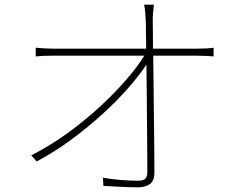

<svg xmlns="http://www.w3.org/2000/svg" viewBox="-20 -784 1040 817"><path d="M822 -577Q837 -577 857 -578Q877 -579 889 -581V-544Q877 -545 857.5 -546Q838 -547 821 -547H632Q633 -489 633.5 -420Q634 -351 635 -282.5Q636 -214 636.5 -152Q637 -90 637 -47Q637 -16 618.5 -1.5Q600 13 567 13Q535 13 493.5 11Q452 9 420 7L418 -28Q456 -21 496 -18Q536 -15 567 -15Q591 -15 599 -24.5Q607 -34 607 -54Q607 -89 606.5 -142.5Q606 -196 605.5 -258Q605 -320 604.5 -385Q604 -450 603 -509Q574 -465 526 -410Q478 -355 416.5 -299Q355 -243 283.5 -190Q212 -137 136 -97L113 -123Q192 -163 266 -216.5Q340 -270 403 -328Q466 -386 515.5 -443Q565 -500 594 -547H206Q183 -547 168 -546.5Q153 -546 132 -544V-581Q155 -579 170.5 -578Q186 -577 206 -577H602Q601 -623 601 -655Q601 -687 600 -699Q599 -713 598 -730Q597 -747 593 -764H635Q633 -747 631.5 -731.5Q630 -716 630 -699Q630 -687 630.5 -655Q631 -623 631 -577Z"/></svg>

Font: SpoqaHanSansJP-Thin
Style: Regular
Weight: 250
Designer: [Source Han Sans]
Ryoko NISHIZUKA  (kana & ideographs); Paul D. Hunt (Latin, Greek & Cyrillic); Wenlong ZHANG  (bopomofo
Foundry: Spoqa (http://bi.spoqa.com)
Version: Version 1.002.20150607